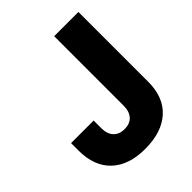

<svg xmlns="http://www.w3.org/2000/svg" viewBox="-206 -851 984 984"><g transform="rotate(-45 286.5 -358.5)"><path d="M272.9 11.2Q155.8 11.2 90.6 -50Q25.4 -111.3 25.4 -225.6V-278.8H189V-224.1Q189 -181.2 210.7 -158.2Q232.4 -135.3 270.5 -135.3Q308.6 -135.3 330.1 -158.2Q351.6 -181.2 351.6 -224.1V-727.5H527.3V-221.2Q527.3 -109.4 460.4 -49.1Q393.6 11.2 272.9 11.2Z"/></g></svg>

Font: Inter Display ExtraBold
Style: Regular
Weight: 800
Designer: Rasmus Andersson
Foundry: rsms
Version: Version 4.000;git-a52131595